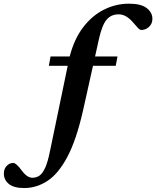

<svg xmlns="http://www.w3.org/2000/svg" viewBox="-212 -732 828 1018"><path d="M228 -145Q192.5 11 144.8 100.5Q97 190 39.2 227.5Q-18.5 265 -83.5 265Q-139 265 -165.2 243.2Q-191.5 221.5 -191.5 188.5Q-191.5 163.5 -176.8 147.8Q-162 132 -141.5 132Q-126 132 -96 173Q-80 194 -66.5 202.2Q-53 210.5 -40 210.5Q-19 210.5 -2.2 198.8Q14.5 187 28.2 156Q42 125 53.5 67L147 -383H47L56 -432.5H157.5Q181.5 -525.5 229.2 -587.8Q277 -650 339.8 -681.2Q402.5 -712.5 472.5 -712.5Q536 -712.5 566 -689Q596 -665.5 596 -632.5Q596 -606 578 -589.5Q560 -573 537.5 -573Q529 -573 517.8 -585.5Q506.5 -598 490.5 -616.5Q474 -635 455.8 -645.5Q437.5 -656 417 -656Q377.5 -656 353.5 -628Q329.5 -600 313 -527L292 -432.5H411L401.5 -383H281Z"/></svg>

Font: Newsreader 16pt
Style: Bold Italic
Weight: 700
Italic angle: -17°
Designer: Hugues Gentile
Foundry: Production Type
Version: Version 1.003; ttfautohint (v1.8.3)